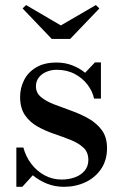

<svg xmlns="http://www.w3.org/2000/svg" viewBox="-20 -710 482 740"><path d="M43 10V-141.5H70Q79.5 -106 101 -78Q122.5 -50 152.5 -34Q182.5 -18 217.5 -18Q245 -18 268.5 -26.5Q292 -35 306.2 -52Q320.5 -69 320.5 -93.5Q320.5 -123.5 301.2 -141.2Q282 -159 252.2 -170.8Q222.5 -182.5 188.8 -194Q155 -205.5 125.2 -222Q95.5 -238.5 76.5 -265.8Q57.5 -293 57.5 -337Q57.5 -371 72.8 -401.2Q88 -431.5 119.2 -450.2Q150.5 -469 197.5 -469Q230.5 -469 258.5 -458.2Q286.5 -447.5 308 -429.5L346 -469.5H369V-330H342.5Q336.5 -358.5 317.2 -383.8Q298 -409 268 -425Q238 -441 198.5 -441Q177 -441 158.8 -433.2Q140.5 -425.5 129.5 -411.2Q118.5 -397 118.5 -377.5Q118.5 -352 138.2 -335.8Q158 -319.5 189.2 -307.5Q220.5 -295.5 255.5 -283Q290.5 -270.5 321.8 -252.8Q353 -235 372.8 -208Q392.5 -181 392.5 -139Q392.5 -92.5 369.8 -59Q347 -25.5 309.5 -7.8Q272 10 226 10Q192 10 161.5 -2Q131 -14 106.5 -34.5L66 10ZM179.5 -560 67 -677.5 80.5 -690.5 214.5 -612 349.5 -690.5 363 -677.5 250.5 -560Z"/></svg>

Font: Bodoni Moda 9pt Medium
Style: Regular
Weight: 500
Designer: Owen Earl
Foundry: indestructible type
Version: Version 2.005